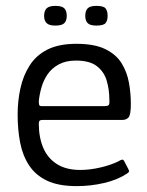

<svg xmlns="http://www.w3.org/2000/svg" viewBox="-20 -627 500 653"><path d="M40 -237Q40 -284 49.5 -327Q59 -370 81 -404.5Q103 -439 141.5 -458.5Q180 -478 240 -478Q301 -478 338 -460Q375 -442 393.5 -412Q412 -382 418.5 -346Q425 -310 425 -274Q425 -237 417.5 -228Q410 -219 395 -219H122Q119 -219 115.5 -217Q112 -215 112 -206Q112 -160 127 -124.5Q142 -89 173.5 -69Q205 -49 253 -49Q286 -49 322 -57.5Q358 -66 382 -78Q390 -83 395 -84Q400 -85 404 -76L417 -51Q420 -45 418.5 -42.5Q417 -40 411 -36Q379 -15 333.5 -4.5Q288 6 241 6Q179 6 140 -12.5Q101 -31 79 -64.5Q57 -98 48.5 -142Q40 -186 40 -237ZM352 -286Q352 -322 343 -352.5Q334 -383 309.5 -402Q285 -421 238 -421Q204 -421 180 -408Q156 -395 142 -374.5Q128 -354 121 -329.5Q114 -305 112 -283Q112 -273 113.5 -269.5Q115 -266 123 -266H335Q345 -266 349 -269Q353 -272 352 -286ZM207 -573Q207 -557 199 -548.5Q191 -540 168 -540Q147 -540 138.5 -548.5Q130 -557 130 -573Q130 -590 138.5 -598.5Q147 -607 168 -607Q191 -607 199 -598.5Q207 -590 207 -573ZM346 -573Q346 -557 339 -548.5Q332 -540 308 -540Q286 -540 278 -548.5Q270 -557 270 -573Q270 -590 278 -598.5Q286 -607 308 -607Q332 -607 339 -598.5Q346 -590 346 -573Z"/></svg>

Font: Glory Thin
Style: Regular
Weight: 400
Version: Version 1.011